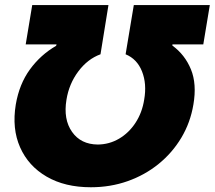

<svg xmlns="http://www.w3.org/2000/svg" viewBox="-20 -748 869 777"><path d="M43.9 -325.2Q58.1 -408.2 101.3 -467.3Q144.5 -526.4 207 -562.5L209 -568.4H84L110.4 -727.5H418.9L386.7 -528.3Q334.5 -509.3 296.9 -459Q259.3 -408.7 249 -344.7Q235.8 -265.1 271.5 -214.4Q307.1 -163.6 376 -163.1Q422.4 -163.6 461.9 -186.8Q501.5 -210 528.3 -251Q555.2 -292 563.5 -344.7Q574.7 -408.7 554.7 -459Q534.7 -509.3 488.3 -528.3L521.5 -727.5H829.1L802.7 -568.4H677.7V-563.5Q728.5 -526.4 752.7 -467.3Q776.9 -408.2 762.7 -325.2Q750.5 -252 713.9 -190.7Q677.2 -129.4 621.8 -84.5Q566.4 -39.6 496.6 -14.9Q426.8 9.8 347.7 9.8Q242.7 9.8 168.7 -33.2Q94.7 -76.2 61.3 -151.9Q27.8 -227.5 43.9 -325.2Z"/></svg>

Font: Inter Black
Style: Italic
Weight: 900
Italic angle: -9.39999°
Designer: Rasmus Andersson
Foundry: rsms
Version: Version 4.000;git-a52131595